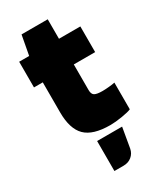

<svg xmlns="http://www.w3.org/2000/svg" viewBox="-208 -675 803 965"><g transform="rotate(-30 193.0 -193.0)"><path d="M66 -345H15V-494H73L94 -607H246V-494H370V-345H246V-196Q246 -173 258.5 -165Q271 -157 305 -157Q320 -157 342 -159Q364 -161 377 -164V-9Q362 -2 322.5 4.5Q283 11 253 11Q153 11 109.5 -32Q66 -75 66 -171ZM300 47 280 163Q275 189 255.5 205Q236 221 208 221H155V47Z"/></g></svg>

Font: Blinker ExtraBold
Style: Regular
Weight: 800
Designer: Juergen Huber
Foundry: supertype
Version: Version 1.017;hotconv 1.0.117;makeotfexe 2.5.65602